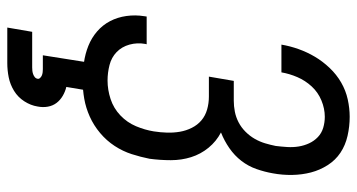

<svg xmlns="http://www.w3.org/2000/svg" viewBox="-252 -532 1003 540"><g transform="rotate(90 250.0 -261.5)"><path d="M206 8Q181 8 156 4.5Q131 1 108.5 -8Q86 -17 68 -32.5Q50 -48 39 -69Q28 -90 24.5 -115Q21 -140 25 -165Q25 -167 25.5 -168.5Q26 -170 26 -172H104Q104 -171 103.5 -170Q103 -169 103 -168Q99 -145 105 -123.5Q111 -102 126 -87.5Q141 -73 162.5 -67.5Q184 -62 206 -62Q232 -62 258 -70.5Q284 -79 304 -98Q324 -117 334.5 -142Q345 -167 349 -192Q352 -211 352.5 -229.5Q353 -248 350 -265.5Q347 -283 339 -299Q331 -315 318 -326Q305 -337 287.5 -342Q270 -347 251 -347H195L207 -417H263Q278 -417 293.5 -420Q309 -423 323.5 -430.5Q338 -438 350 -450Q362 -462 370 -476Q378 -490 382.5 -505Q387 -520 390 -535Q392 -551 393 -567.5Q394 -584 391.5 -599.5Q389 -615 382.5 -629Q376 -643 365 -653.5Q354 -664 339 -668.5Q324 -673 308 -673Q285 -673 262 -663.5Q239 -654 222.5 -636Q206 -618 196.5 -596Q187 -574 183 -551H105Q109 -575 117.5 -599Q126 -623 139 -645Q152 -667 170.5 -686.5Q189 -706 211.5 -719Q234 -732 259 -737.5Q284 -743 308 -743Q335 -743 361.5 -737Q388 -731 409 -717Q430 -703 444 -681Q458 -659 464.5 -634Q471 -609 471.5 -581.5Q472 -554 467 -527Q463 -504 455 -481Q447 -458 432 -438.5Q417 -419 396 -404.5Q375 -390 352 -381Q377 -368 395 -346Q413 -324 421.5 -297Q430 -270 430 -240Q430 -210 426 -180Q421 -155 413 -130Q405 -105 390 -82Q375 -59 353.5 -41Q332 -23 307.5 -12Q283 -1 257.5 3.5Q232 8 206 8ZM57 220 69 150H169Q174 150 178.5 149.5Q183 149 187.5 147.5Q192 146 196 143Q200 140 201 135Q202 131 198.5 127.5Q195 124 191 122.5Q187 121 182.5 120.5Q178 120 174 120H135L154 0H233L224 54Q237 57 249 64Q261 71 269 81.5Q277 92 279.5 106Q282 120 279 135Q276 154 264.5 172Q253 190 235 201Q217 212 197 216Q177 220 157 220Z"/></g></svg>

Font: Iosevka Curly Oblique
Style: Regular
Weight: 400
Italic angle: -9°
Monospace: yes
Designer: Belleve Invis
Foundry: Belleve Invis
Version: Version 11.1.0; ttfautohint (v1.8.3)